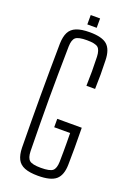

<svg xmlns="http://www.w3.org/2000/svg" viewBox="-168 -954 702 1020"><g transform="rotate(20 183.0 -444.0)"><path d="M187 5.5Q139.5 5.5 111.2 -5.8Q83 -17 70.5 -41.5Q58 -66 57 -105.5Q56 -183.5 55.5 -256Q55 -328.5 55 -399.8Q55 -471 55.5 -543.5Q56 -616 57 -694Q58 -734 70.5 -758.5Q83 -783 111 -794.2Q139 -805.5 186.5 -805.5Q256 -805.5 284.8 -780Q313.5 -754.5 315 -694.5Q316.5 -649.5 316.5 -613.8Q316.5 -578 315 -532H266Q267.5 -578.5 267.5 -614.2Q267.5 -650 266 -696Q264.5 -734 249.2 -747.2Q234 -760.5 186.5 -760.5Q138 -760.5 122.5 -747.2Q107 -734 106 -696Q104.5 -610 103.8 -538.5Q103 -467 103 -400Q103 -333 103.8 -261.5Q104.5 -190 106 -104Q107 -66.5 122.8 -53Q138.5 -39.5 187 -39.5Q238 -39.5 253.8 -53Q269.5 -66.5 270.5 -104Q271 -134.5 271.2 -160Q271.5 -185.5 271.2 -211Q271 -236.5 270.5 -266.5H180.5V-314H319Q320 -244 320 -197.8Q320 -151.5 319 -105.5Q318 -46 288.5 -20.2Q259 5.5 187 5.5ZM159 -840V-893H212V-840Z"/></g></svg>

Font: Big Shoulders Text ExtraLight
Style: Regular
Weight: 250
Version: Version 2.002